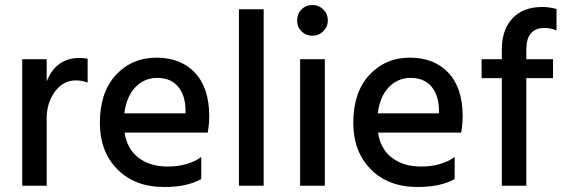

<svg xmlns="http://www.w3.org/2000/svg" viewBox="-20 -744 2253 769"><path d="M167 0H69V-507H167V-418Q204 -512 300 -512Q314 -512 331 -509V-413Q310 -422 284 -422Q233 -422 200 -377Q167 -332 167 -270Z M786 -27Q730 5 638 5Q520 5 450 -66Q380 -137 380 -252Q380 -374 444 -443.5Q508 -513 607 -513Q704 -513 761 -452.5Q818 -392 818 -278Q818 -247 812 -213H479Q489 -147 535 -112Q581 -77 651 -77Q732 -77 786 -115ZM609 -432Q559 -432 523 -395.5Q487 -359 478 -290H723V-308Q721 -365 692 -398.5Q663 -432 609 -432Z M1036 0H937V-707H1036Z M1281 0H1182V-507H1281ZM1293 -662Q1293 -637 1275 -619Q1257 -601 1231 -601Q1205 -601 1187.5 -618.5Q1170 -636 1170 -662Q1170 -688 1187.5 -706Q1205 -724 1231 -724Q1257 -724 1275 -706Q1293 -688 1293 -662Z M1801 -27Q1745 5 1653 5Q1535 5 1465 -66Q1395 -137 1395 -252Q1395 -374 1459 -443.5Q1523 -513 1622 -513Q1719 -513 1776 -452.5Q1833 -392 1833 -278Q1833 -247 1827 -213H1494Q1504 -147 1550 -112Q1596 -77 1666 -77Q1747 -77 1801 -115ZM1624 -432Q1574 -432 1538 -395.5Q1502 -359 1493 -290H1738V-308Q1736 -365 1707 -398.5Q1678 -432 1624 -432Z M2195 -431H2088V0H1990V-431H1909V-507H1990V-546Q1990 -625 2032.5 -670.5Q2075 -716 2152 -716Q2180 -716 2209 -708V-622Q2186 -632 2161 -632Q2088 -632 2088 -545V-507H2195Z"/></svg>

Font: Hind Siliguri Medium
Style: Regular
Weight: 500
Designer: Jyotish Sonowal
Foundry: Indian Type Foundry
Version: Version 1.001;PS 1.0;hotconv 1.0.86;makeotf.lib2.5.63406; tt